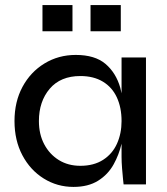

<svg xmlns="http://www.w3.org/2000/svg" viewBox="-20 -725 656 755"><path d="M269 10Q205 10 152 -23Q99 -56 68 -114.5Q37 -173 37 -249Q37 -325 68.5 -383.5Q100 -442 155 -475.5Q210 -509 278 -509Q353 -509 394.5 -474Q436 -439 453 -380Q456 -369 458 -358V-499H554V0H466Q466 0 464 -18.5Q462 -37 460 -63Q458 -89 458 -109V-160Q448 -117 427 -79Q405 -39 366 -14.5Q327 10 269 10ZM296 -73Q349 -73 385.5 -96.5Q422 -120 440 -160Q458 -200 458 -249Q458 -302 439.5 -342Q421 -382 384.5 -404Q348 -426 296 -426Q218 -426 175.5 -376Q133 -326 133 -249Q133 -197 154 -157.5Q175 -118 211.5 -95.5Q248 -73 296 -73ZM265 -705V-602H147V-705ZM455 -705V-602H336V-705Z"/></svg>

Font: Syne Med Modified
Style: Regular
Weight: 500
Designer: Lucas Descroix
Foundry: Bonjour Monde
Version: Version 2.200